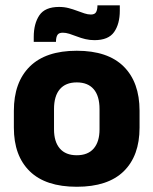

<svg xmlns="http://www.w3.org/2000/svg" viewBox="-20 -700 586 734"><path d="M273.5 14Q154.5 14 93.8 -45.2Q33 -104.5 33 -212V-276.5Q33 -385.5 94 -445.8Q155 -506 273.5 -506Q392 -506 452.8 -445.8Q513.5 -385.5 513.5 -276.5V-212Q513.5 -104.5 453 -45.2Q392.5 14 273.5 14ZM273.5 -106.5Q316 -106.5 338.2 -132.2Q360.5 -158 360.5 -205.5V-283Q360.5 -333 338.2 -359Q316 -385 273.5 -385Q231 -385 208.8 -359Q186.5 -333 186.5 -283V-205.5Q186.5 -158 208.8 -132.2Q231 -106.5 273.5 -106.5ZM341 -546.5Q323 -546.5 306.2 -550.5Q289.5 -554.5 274.2 -560.5Q259 -566.5 245.2 -570.8Q231.5 -575 220 -575Q205.5 -575 200 -567Q194.5 -559 194 -542.5V-540H109V-559Q109 -609.5 130.5 -641.5Q152 -673.5 206 -673.5Q225.5 -673.5 242.5 -669Q259.5 -664.5 274.5 -658.8Q289.5 -653 302.8 -648.8Q316 -644.5 327.5 -644.5Q341.5 -644.5 346.8 -652.8Q352 -661 352.5 -677V-679.5H438V-659Q438 -608.5 416.2 -577.5Q394.5 -546.5 341 -546.5Z"/></svg>

Font: Anek Kannada
Style: Bold
Weight: 700
Version: Version 1.003